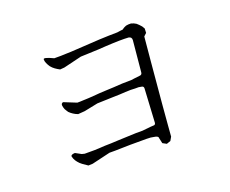

<svg xmlns="http://www.w3.org/2000/svg" viewBox="-109 -865 1218 1017"><g transform="rotate(-20 500.0 -356.0)"><path d="M671.9 -24.4 650.4 -36.1 643.6 -66.4Q644.5 -79.1 620.1 -82L602.5 -85L581.1 -85.9H554.7H524.4H488.3L448.2 -85L403.3 -84H370.1L266.6 -59.6L242.2 -58.6L213.9 -78.1L202.1 -87.9L192.4 -98.6L184.6 -109.4L178.7 -121.1L174.8 -133.8Q173.8 -144.5 197.3 -145.5L229.5 -127.9L245.1 -124H275.4H298.8L326.2 -125L358.4 -127L395.5 -127.9L437.5 -129.9L537.1 -133.8H574.2L621.1 -138.7L636.7 -139.6Q649.4 -138.7 650.4 -151.4L661.1 -341.8Q661.1 -352.5 650.4 -354.5L633.8 -357.4H613.3L588.9 -358.4L559.6 -357.4L525.4 -355.5L488.3 -354.5L399.4 -351.6L322.3 -335.9L284.2 -333L270.5 -338.9L258.8 -345.7L248 -353.5L238.3 -362.3L231.4 -373L225.6 -382.8L221.7 -394.5L219.7 -406.2Q219.7 -417 230.5 -419.9L300.8 -391.6H315.4L336.9 -392.6L363.3 -393.6L392.6 -395.5L427.7 -398.4L466.8 -400.4L509.8 -402.3L557.6 -405.3L609.4 -406.2L631.8 -409.2L657.2 -412.1Q672.9 -412.1 673.8 -426.8L690.4 -602.5Q691.4 -620.1 673.8 -623L650.4 -624H621.1L586.9 -623L546.9 -621.1L502 -618.2L451.2 -616.2L401.4 -614.3L299.8 -589.8L275.4 -587.9L261.7 -595.7L250 -603.5L239.3 -612.3L229.5 -623L222.7 -633.8L216.8 -645.5L212.9 -657.2L211.9 -668Q212.9 -679.7 266.6 -654.3H303.7L330.1 -655.3L360.4 -656.2L394.5 -658.2L525.4 -666L578.1 -668L627 -668.9L647.5 -671.9L658.2 -672.9L669.9 -680.7L682.6 -686.5L696.3 -688.5H710.9L725.6 -683.6L738.3 -676.8L750 -666L761.7 -653.3L770.5 -638.7L769.5 -614.3L753.9 -599.6L741.2 -461.9L720.7 -232.4L710.9 -114.3L706.1 -52.7L694.3 -32.2Z"/></g></svg>

Font: B2 Hana
Style: Regular
Weight: 500
Version: 2020-08-05; (max)